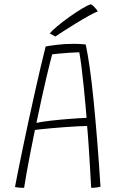

<svg xmlns="http://www.w3.org/2000/svg" viewBox="-20 -869 539 896"><path d="M92.5 7.5Q85.5 7.5 79.2 7.2Q73 7 67.5 6.5Q62 6 57.5 5.2Q53 4.5 50 3.5Q54 -18 63 -63.8Q72 -109.5 84.8 -170.2Q97.5 -231 112 -298.8Q126.5 -366.5 141.5 -433Q156.5 -499.5 169.8 -556.5Q183 -613.5 193 -652Q203.5 -654.5 242 -659.5Q280.5 -664.5 324 -664.5Q337 -664.5 352.5 -663.8Q368 -663 380 -661.5Q389.5 -617.5 398.8 -552.5Q408 -487.5 416.5 -403Q425 -318.5 433.2 -216.8Q441.5 -115 449 2.5Q442.5 4 435 5.2Q427.5 6.5 420.2 7Q413 7.5 405.5 7.5Q404.5 -7 403 -35.8Q401.5 -64.5 399.2 -100.8Q397 -137 394.8 -173Q392.5 -209 390.2 -238Q388 -267 386.5 -281Q370.5 -281 343 -279.5Q315.5 -278 283.5 -275.8Q251.5 -273.5 221.5 -270.8Q191.5 -268 170 -265.8Q148.5 -263.5 143 -262.5Q132.5 -211 122.2 -158.8Q112 -106.5 104.2 -62.8Q96.5 -19 92.5 7.5ZM150 -295.5Q175 -301 216 -305.8Q257 -310.5 302 -314Q347 -317.5 384 -319Q382.5 -339 379 -378Q375.5 -417 370.8 -463.2Q366 -509.5 360.8 -552.8Q355.5 -596 350 -625Q335.5 -625 309.2 -623.2Q283 -621.5 258.5 -619.2Q234 -617 223.5 -615.5Q220.5 -604.5 213.8 -578Q207 -551.5 197.2 -510.2Q187.5 -469 175.5 -415Q163.5 -361 150 -295.5ZM403.5 -849Q410 -846.5 416.8 -840Q423.5 -833.5 428.8 -826.8Q434 -820 436 -815.5Q423.5 -811.5 394.8 -795.5Q366 -779.5 333 -759.2Q300 -739 273.5 -721.8Q247 -704.5 238 -698.5L212 -713Q222.5 -726 247.8 -747Q273 -768 303.5 -789.8Q334 -811.5 361.2 -828Q388.5 -844.5 403.5 -849Z"/></svg>

Font: Grandstander Thin Thin
Style: Regular
Weight: 250
Version: Version 1.200